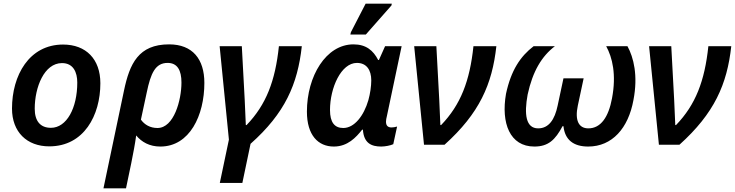

<svg xmlns="http://www.w3.org/2000/svg" viewBox="-20 -796 4042 1056"><path d="M251 9C442 9 532 -162 532 -338C532 -471 453 -551 327 -551C140 -551 46 -381 46 -199C46 -70 128 9 251 9ZM260 -93C202 -93 171 -130 171 -198C171 -316 223 -449 321 -449C383 -449 405 -399 405 -342C405 -202 347 -93 260 -93Z M662 -298 549 240H673L702 101C713 46 722 0 729 -51C759 -15 802 10 862 10C1023 10 1104 -161 1104 -340C1104 -471 1039 -552 910 -552C742 -552 693 -446 662 -298ZM846 -92C806 -92 775 -110 755 -138L787 -287C809 -393 834 -450 902 -450C956 -450 978 -409 978 -342C978 -246 937 -92 846 -92Z M1189 210H1313L1358 -5C1547 -173 1617 -332 1640 -542H1514C1494 -351 1444 -220 1336 -108H1332C1331 -142 1328 -208 1326 -245L1310 -542H1188L1239 -28Z M1907 -606H1992L2133 -766L2135 -776H1991L1910 -619ZM1816 10C1892 10 1938 -40 1972 -83H1976C1981 -8 2023 10 2077 10C2098 10 2129 4 2143 -3L2164 -100C2154 -97 2143 -95 2134 -95C2112 -95 2103 -106 2103 -127C2103 -136 2105 -146 2108 -158L2189 -542H2098L2064 -466H2060C2033 -518 1994 -552 1924 -552C1773 -552 1668 -377 1668 -182C1668 -52 1730 10 1816 10ZM1868 -92C1820 -92 1795 -123 1795 -191C1795 -313 1856 -450 1943 -450C1996 -450 2022 -411 2022 -354C2022 -322 2016 -281 2006 -245C1981 -159 1929 -92 1868 -92Z M2312 0H2425C2617 -173 2687 -332 2710 -542H2584C2564 -351 2514 -220 2406 -108H2402C2401 -142 2398 -208 2396 -245L2380 -542H2258Z M2919 10C2996 10 3034 -27 3074 -102H3079C3087 -27 3134 10 3215 10C3347 10 3436 -91 3464 -246C3490 -380 3465 -480 3431 -542H3314C3348 -480 3371 -386 3346 -255C3327 -153 3285 -90 3216 -90C3162 -90 3141 -135 3158 -215L3190 -365H3079L3047 -215C3031 -138 2998 -90 2940 -90C2872 -90 2862 -167 2882 -276C2910 -405 2960 -487 3032 -542H2915C2842 -486 2791 -410 2763 -280C2735 -119 2784 10 2919 10Z M3604 0H3717C3909 -173 3979 -332 4002 -542H3876C3856 -351 3806 -220 3698 -108H3694C3693 -142 3690 -208 3688 -245L3672 -542H3550Z"/></svg>

Font: Noto Sans SemiBold
Style: Italic
Weight: 600
Italic angle: -12°
Designer: Monotype Design Team
Foundry: Monotype Imaging Inc.
Version: Version 2.013